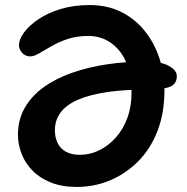

<svg xmlns="http://www.w3.org/2000/svg" viewBox="-20 -729 738 759"><path d="M283 10Q224 10 180 -8Q136 -26 107.5 -55.5Q79 -85 65 -122Q51 -159 51 -196Q51 -256 78 -303Q105 -350 153 -384.5Q201 -419 265.5 -441.5Q330 -464 405 -475Q480 -486 560 -486Q616 -486 647.5 -468.5Q679 -451 679 -428Q679 -409 669 -397.5Q659 -386 633.5 -380.5Q608 -375 560 -375Q472 -375 404 -365Q336 -355 290 -335.5Q244 -316 220.5 -285.5Q197 -255 197 -214Q197 -186 207.5 -164Q218 -142 240 -129.5Q262 -117 296 -117Q336 -117 372.5 -135Q409 -153 438 -185.5Q467 -218 483.5 -263Q500 -308 500 -363Q500 -422 486 -464Q472 -506 447.5 -533.5Q423 -561 393 -574Q363 -587 331 -587Q284 -587 248 -575Q212 -563 183.5 -546.5Q155 -530 134.5 -518Q114 -506 100 -506Q80 -506 67.5 -520Q55 -534 55 -551Q55 -573 74.5 -600Q94 -627 130.5 -652Q167 -677 218.5 -693Q270 -709 334 -709Q404 -709 458.5 -682Q513 -655 551.5 -607.5Q590 -560 610 -499Q630 -438 630 -371Q630 -282 602.5 -211Q575 -140 526 -91Q477 -42 415 -16Q353 10 283 10Z"/></svg>

Font: Shantell Sans SemiBold
Style: Regular
Weight: 600
Designer: Stephen Nixon, Anya Danilova, Shantell Martin
Foundry: Arrow Type
Version: Version 1.011;[c5ecc13dd]